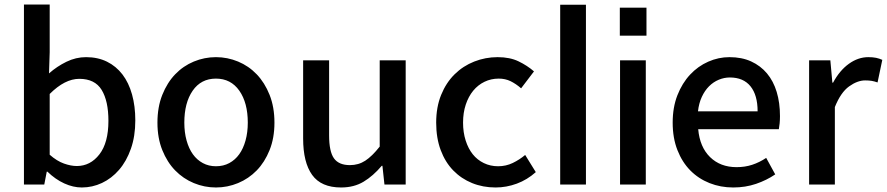

<svg xmlns="http://www.w3.org/2000/svg" viewBox="-20 -817 3926 850"><path d="M342 13Q389 13 431.5 -7Q474 -27 507 -65Q540 -103 559.5 -158.5Q579 -214 579 -284Q579 -347 564.5 -399Q550 -451 522 -487.5Q494 -524 453.5 -544Q413 -564 361 -564Q316 -564 274 -543.5Q232 -523 197 -492L200 -586V-797H86V0H176L187 -57H190Q225 -23 264.5 -5Q304 13 342 13ZM320 -82Q294 -82 263 -93Q232 -104 200 -132V-401Q267 -468 331 -468Q400 -468 430 -419Q460 -370 460 -282Q460 -185 420 -133.5Q380 -82 320 -82Z M936 13Q987 13 1034 -6.5Q1081 -26 1116.5 -62.5Q1152 -99 1173.5 -152.5Q1195 -206 1195 -274Q1195 -343 1173.5 -397Q1152 -451 1116.5 -488Q1081 -525 1034 -544.5Q987 -564 936 -564Q885 -564 838 -544.5Q791 -525 755.5 -488Q720 -451 698.5 -397Q677 -343 677 -274Q677 -206 698.5 -152.5Q720 -99 755.5 -62.5Q791 -26 838 -6.5Q885 13 936 13ZM936 -81Q904 -81 878 -95Q852 -109 834 -134Q816 -159 806 -195Q796 -231 796 -274Q796 -362 833 -415.5Q870 -469 936 -469Q1002 -469 1039.5 -415.5Q1077 -362 1077 -274Q1077 -231 1067 -195Q1057 -159 1039 -134Q1021 -109 995 -95Q969 -81 936 -81Z M1490 13Q1547 13 1589.5 -12.5Q1632 -38 1670 -83H1673L1682 0H1776V-550H1661V-168Q1627 -125 1597 -105.5Q1567 -86 1529 -86Q1480 -86 1458.5 -116Q1437 -146 1437 -218V-550H1322V-204Q1322 -98 1362 -42.5Q1402 13 1490 13Z M2174 13Q2222 13 2268 -4Q2314 -21 2352 -55L2305 -131Q2280 -110 2250 -95.5Q2220 -81 2185 -81Q2151 -81 2122 -95Q2093 -109 2073 -134Q2053 -159 2041.5 -195Q2030 -231 2030 -274Q2030 -318 2042 -354Q2054 -390 2075 -415.5Q2096 -441 2125 -455Q2154 -469 2188 -469Q2217 -469 2240.5 -457.5Q2264 -446 2287 -426L2344 -501Q2314 -527 2275.5 -545.5Q2237 -564 2183 -564Q2129 -564 2079.5 -544.5Q2030 -525 1992.5 -488Q1955 -451 1933 -397Q1911 -343 1911 -274Q1911 -206 1931 -152.5Q1951 -99 1986.5 -62.5Q2022 -26 2070 -6.5Q2118 13 2174 13Z M2460 -796V0H2574V-796Z M2842 -783H2724V-659H2842ZM2725 0H2839V-550H2725Z M3226 13Q3280 13 3327 -3Q3374 -19 3412 -45L3372 -118Q3342 -98 3310 -87.5Q3278 -77 3241 -77Q3169 -77 3123.5 -121.5Q3078 -166 3071 -245H3428Q3430 -256 3431.5 -270.5Q3433 -285 3433 -303Q3433 -362 3418.5 -410Q3404 -458 3375.5 -492Q3347 -526 3305.5 -545Q3264 -564 3209 -564Q3161 -564 3115.5 -544Q3070 -524 3035 -486.5Q3000 -449 2979 -395.5Q2958 -342 2958 -274Q2958 -206 2979 -152.5Q3000 -99 3036 -62.5Q3072 -26 3121 -6.5Q3170 13 3226 13ZM3334 -324H3070Q3074 -360 3087 -388Q3100 -416 3119 -435Q3138 -454 3162 -464Q3186 -474 3211 -474Q3271 -474 3302.5 -435Q3334 -396 3334 -324Z M3562 -550V0H3676V-343Q3702 -408 3739 -434.5Q3776 -461 3810 -461Q3827 -461 3839 -459Q3851 -457 3865 -452L3886 -552Q3873 -558 3858.5 -561Q3844 -564 3824 -564Q3779 -564 3738 -534.5Q3697 -505 3668 -451H3665L3656 -550Z"/></svg>

Font: Alpha Sans Medium
Style: Regular
Weight: 500
Designer: [Spoqa Han Sans Neo] Dong-huui Kim  Younghwa Kang  Yujin Lee  [Noto Sans] Ryoko NISHIZUKA  (kana & ideographs); Paul D. 
Foundry: Spoqa (http://www.spoqa-han-sans.com)
Version: Version 1.100;hotconv 1.0.109;makeotfexe 2.5.65596